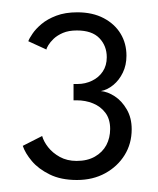

<svg xmlns="http://www.w3.org/2000/svg" viewBox="-20 -694 256 312"><path d="M26 -627Q27.5 -631.5 32.8 -639.2Q38 -647 47.5 -655Q57 -663 71.5 -668.5Q86 -674 105.5 -674Q130.5 -674 148.5 -664.5Q166.5 -655 176 -639.2Q185.5 -623.5 185.5 -603.5Q185.5 -588 179.5 -575.8Q173.5 -563.5 164 -555.8Q154.5 -548 144 -546Q155 -545 166.5 -537.5Q178 -530 186 -516.2Q194 -502.5 194 -484Q194 -460.5 182.5 -442Q171 -423.5 151 -412.5Q131 -401.5 105 -401.5Q79 -401.5 60.8 -410.5Q42.5 -419.5 31.8 -432.2Q21 -445 17 -457L48.5 -473Q51 -464 58.2 -454.8Q65.5 -445.5 77.2 -439Q89 -432.5 104.5 -432.5Q122 -432.5 134.2 -439.5Q146.5 -446.5 152.8 -458.2Q159 -470 159 -484.5Q159 -500.5 151.2 -510.8Q143.5 -521 131.2 -526Q119 -531 104.5 -531H99.5V-557.5H106Q118.5 -557.5 129.5 -562.8Q140.5 -568 147 -577.8Q153.5 -587.5 153.5 -601Q153.5 -619.5 141.5 -632Q129.5 -644.5 105 -644.5Q91.5 -644.5 82.2 -640.5Q73 -636.5 67.2 -631Q61.5 -625.5 58.5 -620.5Q55.5 -615.5 55.5 -613.5Z"/></svg>

Font: League Spartan Thin
Style: Regular
Weight: 400
Version: Version 2.002